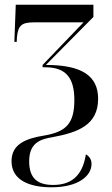

<svg xmlns="http://www.w3.org/2000/svg" viewBox="-20 -556 476 816"><path d="M199 240C312 240 369 192 369 141C369 123 361 109 345 100C330 197 277 230 206 230C142 230 104 204 104 130C104 55 146 36 203 27C312 7 397 -25 397 -136C397 -233 329 -280 175 -280L377 -484V-536H47L41 -378H51L52 -398C57 -448 72 -461 125 -461H335L161 -280V-270H173C261 -270 296 -224 296 -131C296 -32 262 4 168 20C96 32 29 53 29 129C29 212 109 240 199 240Z"/></svg>

Font: Noto Serif Display Condensed Medium
Style: Regular
Weight: 500
Width: 3
Designer: Monotype Design Team
Foundry: Monotype Imaging Inc.
Version: Version 2.009